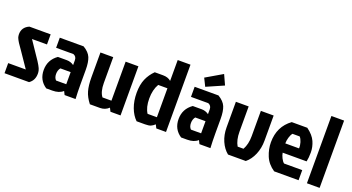

<svg xmlns="http://www.w3.org/2000/svg" viewBox="-49 -1302 3439 1877"><g transform="rotate(20 1670.5 -363.5)"><path d="M93 -511H314V-406H158L253 -265Q317 -174 324 -140Q328 -124 328 -107Q328 -36 275 0H20V-105H203L96 -262Q89 -273 74.5 -293Q60 -313 52 -325.5Q44 -338 41 -344Q38 -350 33 -359.5Q28 -369 26 -376Q22 -395 22 -407Q22 -480 93 -511Z M624 -231H517Q496 -205 496 -166Q496 -127 518 -105H624ZM409 -511H657Q717 -475 736 -428.5Q755 -382 755 -302V-152Q755 -69 759 0H645L627 -36Q588 0 517 0H454Q369 -56 369 -161.5Q369 -267 456 -328H550Q589 -328 623 -304V-354Q623 -393 589 -406H409Z M1013 0H908Q864 -56 848 -112Q832 -168 832 -252V-511H965V-242Q965 -151 1001 -105H1094V-511H1227V0H1122L1104 -36Q1066 0 1013 0Z M1700 0H1599L1581 -36Q1559 -16 1539.5 -8Q1520 0 1481 0H1394Q1350 -42 1324.5 -110Q1299 -178 1299 -262.5Q1299 -347 1324.5 -406Q1350 -465 1397 -511H1483Q1536 -511 1567 -483V-700H1700ZM1567 -406H1471Q1434 -343 1434 -251.5Q1434 -160 1470 -105H1567Z M2027 -231H1920Q1899 -205 1899 -166Q1899 -127 1921 -105H2027ZM1812 -511H2060Q2120 -475 2139 -428.5Q2158 -382 2158 -302V-152Q2158 -69 2162 0H2048L2030 -36Q1991 0 1920 0H1857Q1772 -56 1772 -161.5Q1772 -267 1859 -328H1953Q1992 -328 2026 -304V-354Q2026 -393 1992 -406H1812ZM1869 -627 2040 -727 2087 -624 1909 -546Z M2530 0H2345Q2297 -39 2269 -103Q2241 -167 2241 -245V-511H2374V-249Q2374 -161 2407 -105H2468Q2501 -164 2501 -248V-511H2634V-250Q2634 -171 2606 -105Q2578 -39 2530 0Z M2943 -406H2868Q2853 -388 2843.5 -356Q2834 -324 2834 -294H2977Q2979 -324 2969 -356.5Q2959 -389 2943 -406ZM3079 -105V0H2825Q2755 -47 2726.5 -116.5Q2698 -186 2698 -257Q2698 -421 2822 -511H2984Q3051 -462 3075 -407Q3099 -352 3099 -296Q3099 -240 3090 -200H2841Q2844 -177 2858.5 -147.5Q2873 -118 2890 -105Z M3298 -700V0H3166V-700Z"/></g></svg>

Font: Jockey One
Style: Regular
Weight: 400
Designer: TypeTogether
Foundry: TypeTogether
Version: Version 1.002